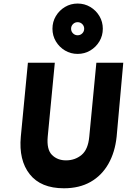

<svg xmlns="http://www.w3.org/2000/svg" viewBox="-20 -1018 700 1056"><path d="M331.5 17.5Q204.5 17.5 143.5 -59.8Q82.5 -137 94.5 -266.5L133.5 -673H281.5L242.5 -266.5Q236 -195.5 266 -165.8Q296 -136 343 -136Q392.5 -136 428.5 -165.8Q464.5 -195.5 471 -266.5L510 -673H658L621.5 -266.5Q612.5 -180.5 576 -116.5Q539.5 -52.5 478 -17.5Q416.5 17.5 331.5 17.5ZM407 -721.5Q369 -721.5 337.5 -740.2Q306 -759 287.2 -790.5Q268.5 -822 268.5 -860Q268.5 -898 287.2 -929.5Q306 -961 337.5 -979.8Q369 -998.5 407 -998.5Q445 -998.5 476.5 -979.8Q508 -961 526.8 -929.5Q545.5 -898 545.5 -860Q545.5 -822 526.8 -790.5Q508 -759 476.5 -740.2Q445 -721.5 407 -721.5ZM407 -824Q422 -824 432.5 -834.5Q443 -845 443 -860Q443 -875 432.5 -885.5Q422 -896 407 -896Q392 -896 381.5 -885.5Q371 -875 371 -860Q371 -845 381.5 -834.5Q392 -824 407 -824Z"/></svg>

Font: Karla ExtraBold
Style: Italic
Weight: 800
Italic angle: -8°
Designer: Jonathan Pinhorn
Version: Version 2.004;gftools[0.9.33]